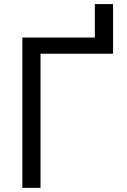

<svg xmlns="http://www.w3.org/2000/svg" viewBox="-20 -909 615 929"><path d="M88.1 0V-727.3H438.9V-889.2H527V-649.1H176.1V0Z"/></svg>

Font: Inter P
Style: Regular
Weight: 400
Designer: Rasmus Andersson
Foundry: rsms
Version: Version 3.018;git-588b23468